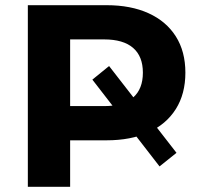

<svg xmlns="http://www.w3.org/2000/svg" viewBox="-20 -720 775 740"><path d="M87.3 0V-700H390.6Q484.3 -700 552.5 -669Q620.7 -638 657.6 -579.8Q694.5 -521.7 694.5 -439.9Q694.5 -358.1 657.6 -299.6Q620.7 -241.1 552.5 -210.1Q484.3 -179.2 390.6 -179.2H211L250.3 -217.5V0ZM594.9 -78.6 336 -413.1 400.4 -465.5 660.2 -131ZM250.3 -269.2 211 -311.1H381.6Q455.3 -311.1 493 -344Q530.7 -377 530.7 -439.9Q530.7 -502.8 493 -535.4Q455.3 -568.1 381.6 -568.1H211L250.3 -610Z"/></svg>

Font: Montserrat Alternates Thin
Style: Regular
Weight: 100
Designer: Julieta Ulanovsky
Foundry: Julieta Ulanovsky
Version: Version 9.000